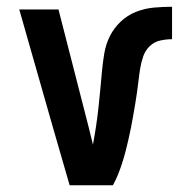

<svg xmlns="http://www.w3.org/2000/svg" viewBox="-20 -548 540 568"><path d="M186 0 136 -173 37 -520H153L242 -173Q245 -160 248.5 -146.5Q252 -133 255 -120Q260 -147 264 -173.5Q268 -200 271 -227Q274 -254 276.5 -281Q279 -308 281.5 -335.5Q284 -363 288.5 -390Q293 -417 305 -441Q317 -465 337 -484Q357 -503 382.5 -513Q408 -523 435 -525.5Q462 -528 489 -528V-432Q471 -432 453.5 -428Q436 -424 423 -411.5Q410 -399 404 -382Q398 -365 395 -347Q392 -329 390 -311.5Q388 -294 385.5 -276Q383 -258 380 -240.5Q377 -223 374 -205.5Q371 -188 367.5 -170.5Q364 -153 360 -135.5Q356 -118 351.5 -100.5Q347 -83 341.5 -66Q336 -49 329.5 -32.5Q323 -16 314 0Z"/></svg>

Font: Iosevka Algr
Style: Bold
Weight: 700
Monospace: yes
Designer: Belleve Invis
Foundry: Belleve Invis
Version: Version 26.0.2; ttfautohint (v1.8.3)